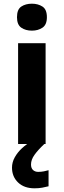

<svg xmlns="http://www.w3.org/2000/svg" viewBox="-20 -780 345 1040"><path d="M227 -546V0H78V-546ZM153 -760Q186 -760 210 -744.5Q234 -729 234 -686.8Q234 -646 210 -630Q186 -614 153 -614Q118.7 -614 95.4 -630Q72 -646 72 -686.8Q72 -729 95.4 -744.5Q118.7 -760 153 -760ZM148 111Q148 131 159 141Q170 151 187 151Q203 151 218 148Q233 145 243 142V229Q227 233 209 236.5Q191 240 167 240Q111 240 78 208.5Q45 177 45 128Q45 99 60 72Q75 45 99.5 22.5Q124 0 155 -17L220 0Q186 32 167 58.5Q148 85 148 111Z"/></svg>

Font: Noto Sans New Tai Lue
Style: Regular
Weight: 400
Designer: Monotype Design Team
Foundry: Monotype Imaging Inc.
Version: Version 2.003